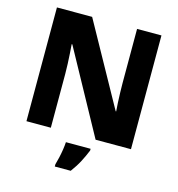

<svg xmlns="http://www.w3.org/2000/svg" viewBox="-132 -828 1081 1164"><g transform="rotate(15 409.0 -246.5)"><path d="M737 0H515L229 -522H225Q227 -499 229 -467Q231 -435 232.5 -401Q234 -367 234 -338V0H81V-714H302L588 -198H591Q589 -220 587.5 -251Q586 -282 585 -315Q584 -348 584 -374V-714H737ZM500 72Q485 109 466 145.5Q447 182 418 221H318V207Q324 187 330 160.5Q336 134 340 107.5Q344 81 345 61H500Z"/></g></svg>

Font: Noto Sans Khmer UI ExtraBold
Style: Regular
Weight: 800
Designer: Danh Hong and the Monotype Design Team
Foundry: Monotype Imaging Inc.
Version: Version 2.002; ttfautohint (v1.8.4.7-5d5b)